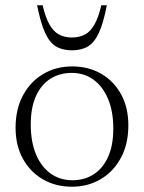

<svg xmlns="http://www.w3.org/2000/svg" viewBox="-20 -697 545 727"><path d="M254.5 -14.5Q298.5 -14.5 333.2 -36Q368 -57.5 388.5 -101.2Q409 -145 409 -210Q409 -275.5 389 -322.8Q369 -370 333.8 -395.5Q298.5 -421 251 -421Q207 -421 172 -399.5Q137 -378 116.8 -334.5Q96.5 -291 96.5 -225.5Q96.5 -160 116.2 -112.8Q136 -65.5 171.5 -40Q207 -14.5 254.5 -14.5ZM252 10Q191 10 142.8 -17.8Q94.5 -45.5 66.8 -95.8Q39 -146 39 -213.5Q39 -283.5 66.8 -335.5Q94.5 -387.5 143 -416.5Q191.5 -445.5 253.5 -445.5Q315 -445.5 363 -417.8Q411 -390 438.5 -340Q466 -290 466 -222Q466 -152.5 438.2 -100.2Q410.5 -48 362 -19Q313.5 10 252 10ZM252.5 -555Q281 -555 302 -566.5Q323 -578 338 -604.8Q353 -631.5 363.5 -677H384.5Q371.5 -609.5 354.5 -572.8Q337.5 -536 313 -521.2Q288.5 -506.5 252.5 -506.5Q216.5 -506.5 192 -521.2Q167.5 -536 150.8 -572.8Q134 -609.5 120.5 -677H141.5Q152 -631.5 167 -604.8Q182 -578 203 -566.5Q224 -555 252.5 -555Z"/></svg>

Font: Newsreader 24pt Light
Style: Regular
Weight: 300
Designer: Hugues Gentile
Foundry: Production Type
Version: Version 1.003